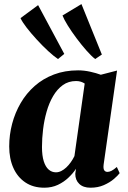

<svg xmlns="http://www.w3.org/2000/svg" viewBox="-20 -886 609 917"><path d="M475 -100.5Q472.5 -80.5 477.8 -72.8Q483 -65 493.5 -65Q502 -65 512.5 -70.2Q523 -75.5 538 -88.5L551.5 -59Q543 -47.5 523.8 -31Q504.5 -14.5 476.2 -2Q448 10.5 412 10.5Q377.5 10.5 358.5 -7.8Q339.5 -26 339.5 -56L343 -80Q329 -58.5 307.2 -37.8Q285.5 -17 256.5 -3.2Q227.5 10.5 191.5 10.5Q138.5 10.5 101 -14.8Q63.5 -40 43.8 -84.2Q24 -128.5 24 -186.5Q24 -242 38 -295Q52 -348 79 -394.2Q106 -440.5 145.8 -475.5Q185.5 -510.5 237.5 -530.2Q289.5 -550 353 -550Q381.5 -550 410.8 -543.5Q440 -537 461.5 -529L539 -549ZM384.5 -487Q377 -492 366.8 -495.5Q356.5 -499 343.5 -499Q307 -499 280 -479.5Q253 -460 233.8 -427.2Q214.5 -394.5 202.8 -353.2Q191 -312 185.8 -268.5Q180.5 -225 180.5 -184Q180.5 -142.5 189 -115.8Q197.5 -89 212.5 -76Q227.5 -63 247 -63Q260 -63 272.5 -69.2Q285 -75.5 296.5 -86.2Q308 -97 318 -111Q328 -125 335.5 -140.5ZM257 -604Q237.5 -617 210.2 -642Q183 -667 155.8 -696.8Q128.5 -726.5 107.2 -754Q86 -781.5 78 -799.5L162 -861.5L287 -628.5ZM434.5 -604Q416 -618.5 392.2 -645.5Q368.5 -672.5 345 -704Q321.5 -735.5 303.5 -764.5Q285.5 -793.5 278.5 -812L369 -866.5L466.5 -625.5Z"/></svg>

Font: Merriweather 60pt ExtraBold
Style: Italic
Weight: 800
Italic angle: -7.8°
Version: Version 2.101